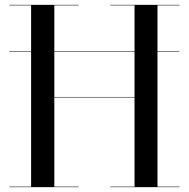

<svg xmlns="http://www.w3.org/2000/svg" viewBox="-20 -770 776 790"><path d="M18.5 -2V0H303.5V-2H203.5V-369H533.5V-2H433.5V0H718.5V-2H628V-558H718V-560H628V-748H718.5V-750H433.5V-748H533.5V-560H203.5V-748H303.5V-750H18.5V-748H108V-560H18V-558H108V-2ZM203.5 -371V-558H533.5V-371Z"/></svg>

Font: Bodoni* 96pt
Style: Regular
Weight: 400
Version: Version 2.3